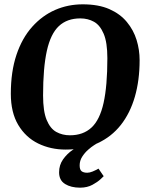

<svg xmlns="http://www.w3.org/2000/svg" viewBox="-20 -680 695 887"><path d="M283 11Q214 11 156.5 -17Q99 -45 64.5 -102.5Q30 -160 30 -247Q30 -349 56 -426.5Q82 -504 128.5 -556Q175 -608 234.5 -634Q294 -660 362 -660Q435 -660 485 -638Q535 -616 566 -578.5Q597 -541 611 -495.5Q625 -450 625 -402Q625 -309 603 -233Q581 -157 538 -102.5Q495 -48 431 -18.5Q367 11 283 11ZM303 -55Q364 -55 402.5 -90.5Q441 -126 458.5 -204.5Q476 -283 476 -411Q476 -484 459 -524Q442 -564 414 -579.5Q386 -595 351 -595Q290 -595 252 -559.5Q214 -524 196.5 -445.5Q179 -367 179 -239Q179 -166 195.5 -126Q212 -86 240 -70.5Q268 -55 303 -55ZM459 134Q459 134 445.5 147Q432 160 407.5 173.5Q383 187 350 187Q308 187 280.5 170Q253 153 253 116Q253 82 271.5 56Q290 30 316.5 12Q343 -6 367 -17H427Q427 -17 415 -9.5Q403 -2 387.5 11.5Q372 25 360 43.5Q348 62 348 84Q348 104 357 111Q366 118 383 118Q394 118 407.5 112.5Q421 107 435 99Z"/></svg>

Font: Faustina VF Beta
Style: Italic
Weight: 400
Italic angle: -8°
Designer: Alfonso Garcia
Foundry: Omnibus-Type
Version: Version 1.006